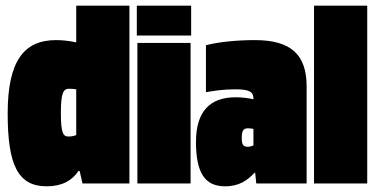

<svg xmlns="http://www.w3.org/2000/svg" viewBox="-20 -645 1325 675"><path d="M435 -625H248V-496C226 -501 201 -504 177 -504C63 -504 7 -429 7 -246C7 -67 42 10 144 10C198 10 233 -10 256 -44H260L270 0H435ZM194 -247C194 -320 203 -333 223 -333C232 -333 241 -332 248 -331V-170C240 -167 231 -165 221 -165C202 -165 194 -177 194 -247Z M461 -520H652V-625H461ZM463 0H650V-494H463Z M669 -146C669 -38 700 10 771 10C822 10 851 -12 875 -38H877L881 0H1058V-341C1058 -452 1004 -504 876 -504C815 -504 750 -498 704 -486V-321C736 -326 763 -331 808 -331C861 -331 871 -320 871 -297V-296C854 -300 832 -303 808 -303C718 -303 669 -253 669 -146ZM830 -162C830 -185 836 -194 852 -194C858 -194 864 -193 871 -192V-134C865 -131 858 -129 851 -129C833 -129 830 -139 830 -162Z M1271 0V-625H1084V0Z"/></svg>

Font: Blinker Headline
Style: Regular
Weight: 900
Width: 4
Designer: Juergen Huber
Foundry: supertype
Version: Version 1.015;PS 1.15;hotconv 1.0.88;makeotf.lib2.5.647800